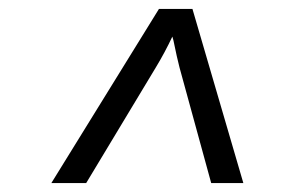

<svg xmlns="http://www.w3.org/2000/svg" viewBox="-20 -750 640 430"><path d="M95 -340 336 -730H411L525 -340H453L382 -599Q375 -627 371.5 -645Q368 -663 366 -668Q349 -632 329 -599L173 -340Z"/></svg>

Font: JetBrains Mono Semi Light
Style: Italic
Weight: 350
Italic angle: -9°
Monospace: yes
Designer: Philipp Nurullin, Konstantin Bulenkov
Foundry: JetBrains
Version: 2.002